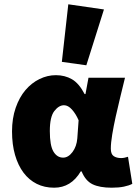

<svg xmlns="http://www.w3.org/2000/svg" viewBox="-20 -862 640 894"><path d="M232 12Q187 12 151 -6Q115 -24 89.5 -58Q64 -92 50 -140.5Q36 -189 36 -250Q36 -311 53 -360Q70 -409 98.5 -442.5Q127 -476 164 -494Q201 -512 240 -512Q282 -512 315 -493Q348 -474 374 -424H378L392 -500H562Q552 -459 540.5 -412Q529 -365 519 -320Q509 -275 502.5 -235.5Q496 -196 496 -170Q496 -144 509.5 -135Q523 -126 544 -126Q558 -126 576 -132L596 -6Q581 2 557 7Q533 12 500 12Q444 12 411 -4Q378 -20 360 -64H356Q311 12 232 12ZM274 -128Q298 -128 317.5 -154Q337 -180 340 -218L346 -302Q333 -332 315 -352Q297 -372 278 -372Q254 -372 233 -345Q212 -318 212 -252Q212 -184 229 -156Q246 -128 274 -128ZM382 -558 268 -574 298 -842 464 -818Z"/></svg>

Font: Source Code Pro Black
Style: Regular
Weight: 900
Monospace: yes
Designer: Paul D. Hunt, Teo Tuominen
Foundry: Adobe Systems Incorporated
Version: Version 2.030;PS 1.000;hotconv 16.6.51;makeotf.lib2.5.65220